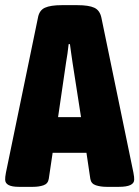

<svg xmlns="http://www.w3.org/2000/svg" viewBox="-25 -722 540 744"><path d="M48 2Q-5 2 -5 -26Q-5 -31 -4.5 -37Q-4 -43 -2 -53L122 -653Q127 -682 149 -692Q171 -702 214 -702H275Q319 -702 340.5 -692Q362 -682 368 -653L492 -53Q494 -43 494.5 -37Q495 -31 495 -26Q495 2 436 2H388Q365 2 346.5 -4Q328 -10 325 -29L310 -130H179L164 -29Q161 -10 143.5 -4Q126 2 103 2ZM231 -480 200 -268H289L256 -480Q254 -496 251 -514.5Q248 -533 246 -551H241Q239 -533 236.5 -514.5Q234 -496 231 -480Z"/></svg>

Font: Asap Condensed ExtraBold
Style: Regular
Weight: 800
Width: 3
Designer: Pablo Cosgaya
Foundry: Omnibus-Type
Version: Version 3.001; ttfautohint (v1.8.4.7-5d5b)